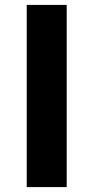

<svg xmlns="http://www.w3.org/2000/svg" viewBox="-20 -763 380 783"><path d="M89 0V-743H252V0Z"/></svg>

Font: Noto Sans JP ExtraBold
Style: Regular
Weight: 800
Designer: Ryoko NISHIZUKA  (kana, bopomofo & ideographs); Paul D. Hunt (Latin, Greek & Cyrillic); Sandoll Communications , Soo-you
Foundry: Adobe
Version: Version 2.004-H2;hotconv 1.0.118;makeotfexe 2.5.65603